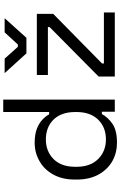

<svg xmlns="http://www.w3.org/2000/svg" viewBox="205 -946 754 1205"><g transform="rotate(-90 582.5 -343.0)"><path d="M290 13.7Q226.6 13.7 173.8 -15.6Q121.1 -45.9 89.8 -102.5Q58.6 -160.2 58.6 -238.3Q58.6 -242.2 58.6 -251Q58.6 -329.1 89.8 -385.7Q121.1 -442.4 172.9 -471.7Q225.6 -502.9 290 -502.9Q340.8 -502.9 377 -489.3Q412.1 -475.6 433.6 -455.1Q456.1 -434.6 467.8 -412.1Q472.7 -412.1 482.4 -412.1Q482.4 -484.4 482.4 -700.2Q502 -700.2 560.5 -700.2Q560.5 -525.4 560.5 0Q542 0 484.4 0Q484.4 -20.5 484.4 -81.1Q480.5 -81.1 469.7 -81.1Q450.2 -43.9 408.2 -14.6Q366.2 13.7 290 13.7ZM310.5 -55.7Q386.7 -55.7 434.6 -104.5Q482.4 -153.3 482.4 -240.2Q482.4 -243.2 482.4 -249Q482.4 -335.9 434.6 -384.8Q386.7 -432.6 310.5 -432.6Q236.3 -432.6 187.5 -384.8Q138.7 -335.9 138.7 -249Q138.7 -246.1 138.7 -240.2Q138.7 -153.3 187.5 -104.5Q236.3 -55.7 310.5 -55.7ZM705.1 0Q705.1 -25.4 705.1 -101.6Q783.2 -178.7 1015.6 -409.2Q1015.6 -412.1 1015.6 -419.9Q940.4 -419.9 714.8 -419.9Q714.8 -437.5 714.8 -489.3Q810.5 -489.3 1098.6 -489.3Q1098.6 -463.9 1098.6 -386.7Q1021.5 -310.5 787.1 -80.1Q787.1 -77.1 787.1 -68.4Q867.2 -68.4 1107.4 -68.4Q1107.4 -50.8 1107.4 0Q1006.8 0 705.1 0ZM850.6 -554.7Q820.3 -588.9 726.6 -691.4Q749 -691.4 817.4 -691.4Q835.9 -669.9 891.6 -608.4Q895.5 -608.4 906.2 -608.4Q924.8 -628.9 982.4 -691.4Q1003.9 -691.4 1071.3 -691.4Q1040 -657.2 948.2 -554.7Q923.8 -554.7 850.6 -554.7Z"/></g></svg>

Font: Kadena Space Grotesk
Style: Regular
Weight: 400
Designer: Florian Karsten
Version: Version 2.000